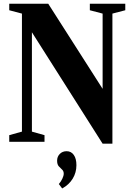

<svg xmlns="http://www.w3.org/2000/svg" viewBox="-20 -782 735 1059"><path d="M546 10.5 156 -604V-56L225.5 -36.5V0H31V-36.5L101 -56V-707L31 -725.5V-761.5H246L546 -292V-707L475.5 -725.5V-761.5H671V-725.5L600 -707V10.5ZM323 257.5 304.5 233Q316.5 219.5 324 203.2Q331.5 187 331.5 176Q331.5 161.5 322.5 153.5Q313.5 145.5 304.2 135.2Q295 125 295 104Q295 82 309.8 67Q324.5 52 347.5 52Q372.5 52 387 72.5Q401.5 93 401.5 129Q401.5 170 381 203.5Q360.5 237 323 257.5Z"/></svg>

Font: Libre Caslon Condensed
Style: Bold
Weight: 700
Designer: Pablo Impallari, Rodrigo Fuenzalida, Katja Schimmel, Ertekin Erdin
Foundry: Pablo Impallari, Rodrigo Fuenzalida
Version: Version 2.000; ttfautohint (v1.8.4.7-5d5b);gftools[0.9.33]